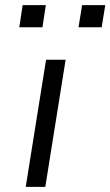

<svg xmlns="http://www.w3.org/2000/svg" viewBox="-20 -726 429 746"><path d="M80 0 159 -494H235L156 0ZM285 -620 299 -706H389L375 -620ZM55 -620 68 -706H158L145 -620Z"/></svg>

Font: Nunito Sans 7pt Expanded Light
Style: Italic
Weight: 300
Width: 7
Italic angle: -9°
Designer: Vernon Adams
Foundry: Vernon Adams
Version: Version 3.101;gftools[0.9.27]